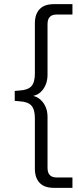

<svg xmlns="http://www.w3.org/2000/svg" viewBox="-20 -725 375 925"><path d="M239 180Q194 180 171 156Q148 132 148 87V-156Q148 -198 131 -216.5Q114 -235 74 -237L51 -239V-287L74 -289Q114 -291 131 -309.5Q148 -328 148 -370V-612Q148 -657 171 -681Q194 -705 239 -705H329V-655H253Q231 -655 220 -643.5Q209 -632 209 -609V-364Q209 -335 197.5 -311Q186 -287 166.5 -274Q147 -261 120 -261V-265Q147 -265 166.5 -251.5Q186 -238 197.5 -215Q209 -192 209 -162V84Q209 107 220 118.5Q231 130 253 130H329V180Z"/></svg>

Font: Nunito Sans 12pt ExtraLight 12pt Light
Style: Regular
Weight: 300
Version: Version 3.101;gftools[0.9.27]